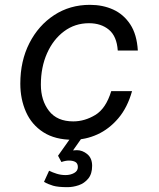

<svg xmlns="http://www.w3.org/2000/svg" viewBox="-20 -560 658 794"><path d="M526 -183Q507 -115 469 -70.5Q431 -26 382.5 -4Q334 18 281 18Q208 18 159.5 -13Q111 -44 87.5 -97Q64 -150 64 -214Q64 -308 101.5 -381.5Q139 -455 204 -497.5Q269 -540 352 -540Q405 -540 448 -520.5Q491 -501 518.5 -459.5Q546 -418 550 -351H467Q463 -410 430.5 -437Q398 -464 348 -464Q290 -464 245 -430.5Q200 -397 174.5 -339.5Q149 -282 149 -210Q149 -145 182.5 -101.5Q216 -58 283 -58Q330 -58 374 -84.5Q418 -111 440 -183ZM220 84 288 -12H334L282 62Q290 61 298 61Q321 61 341 77.5Q361 94 361 126Q361 159 345 178.5Q329 198 305.5 206Q282 214 259 214Q220 214 199.5 208Q179 202 162 192L183 146Q197 153 214.5 158.5Q232 164 251 164Q271 164 286.5 155.5Q302 147 302 131Q302 116 292 110Q282 104 265 104Q251 104 234 110Z"/></svg>

Font: Fragment Mono SC
Style: Italic
Weight: 400
Italic angle: -12°
Monospace: yes
Designer: Wei Huang based on Nimbus Sans by URW Studio, based on Helvetica by Max Miedinger.
Foundry: Wei Huang
Version: Version 1.012; ttfautohint (v1.8.4.7-5d5b)